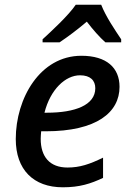

<svg xmlns="http://www.w3.org/2000/svg" viewBox="-20 -786 556 816"><path d="M161 -619V-606H233C269 -630 309 -660 349 -694C374 -661 404 -627 428 -606H495V-619C469 -658 430 -715 410 -766H302C272 -721 196 -651 161 -619ZM247 10C318 10 365 -5 418 -30V-116C361 -88 319 -74 267 -74C191 -74 153 -120 153 -196C153 -205 154 -217 155 -228H174C392 -228 488 -309 488 -417C488 -498 433 -549 326 -549C150 -549 47 -368 47 -195C47 -65 122 10 247 10ZM180 -307H169C194 -406 258 -466 320 -466C364 -466 385 -444 385 -411C385 -339 298 -307 180 -307Z"/></svg>

Font: Noto Sans Medium
Style: Italic
Weight: 500
Italic angle: -12°
Designer: Monotype Design Team
Foundry: Monotype Imaging Inc.
Version: Version 2.013